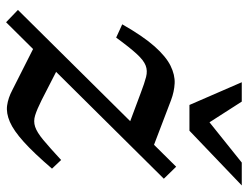

<svg xmlns="http://www.w3.org/2000/svg" viewBox="-108 -656 776 600"><g transform="rotate(90 280.0 -356.0)"><path d="M11 -24 501 -518.5 538.5 -480 49.5 13ZM97.5 -331 56 -350Q93 -415 124.8 -450.8Q156.5 -486.5 185.2 -500.8Q214 -515 240.2 -513.8Q266.5 -512.5 293 -502.5L459.5 -439L394.5 -361.5L270 -408Q240 -419.5 220.5 -424.5Q201 -429.5 184.8 -423.2Q168.5 -417 148.5 -395.2Q128.5 -373.5 97.5 -331ZM261.5 -6.5 122 -77 194.5 -148.5 293 -98Q322 -83.5 340.5 -77.8Q359 -72 376.2 -77.8Q393.5 -83.5 417.2 -103.2Q441 -123 480 -159L507 -130.5Q458.5 -74 423.2 -42.2Q388 -10.5 360.8 1.2Q333.5 13 309.8 9.8Q286 6.5 261.5 -6.5ZM559.5 -723.5 388.5 -560H308L237 -723.5H297.5L370 -610.5H347L488 -723.5Z"/></g></svg>

Font: Newsreader 7pt
Style: Italic
Weight: 400
Italic angle: -17°
Designer: Hugues Gentile
Foundry: Production Type
Version: Version 1.003